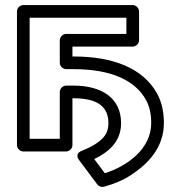

<svg xmlns="http://www.w3.org/2000/svg" viewBox="-20 -573 698 758"><path d="M394 111 352 55C408 28 458 -13 458 -87C458 -189 377 -235 271 -235H241C226 -235 216 -221 216 -210V-25H97V-503H479V-439H241C226 -439 216 -425 216 -414V-325C216 -310 230 -300 241 -300H271C420 -300 514 -255 556 -179C570 -154 577 -124 577 -87C577 14 484 82 394 111ZM408 -87C408 -61 400 -42 384 -26C367 -9 340 8 304 22C272 34 291 58 293 60L364 155C370 163 381 167 391 164C431 153 467 138 497 118C562 76 627 11 627 -87C627 -130 619 -170 600 -204C545 -303 428 -350 271 -350H266V-389H504C515 -389 529 -399 529 -414V-528C529 -539 519 -553 504 -553H72C61 -553 47 -543 47 -528V0C47 11 57 25 72 25H241C252 25 266 15 266 0V-185H271C365 -185 408 -152 408 -87Z"/></svg>

Font: Asimov
Style: XWidOu
Weight: 500
Designer: Google
Version: Version 2.000980; 2014